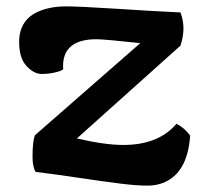

<svg xmlns="http://www.w3.org/2000/svg" viewBox="-20 -539 646 602"><path d="M177.7 -331.5Q177.7 -327.1 178.2 -323.2Q178.2 -318.4 156.2 -312.7Q134.3 -307.1 110.4 -307.1Q86.4 -307.1 63.2 -332Q40 -356.9 40 -407.2Q40 -480.5 107.9 -505.9Q142.1 -519 185.8 -519Q229.5 -519 345.2 -511.5Q460.9 -503.9 545.9 -500Q555.2 -475.1 555.2 -450Q555.2 -424.8 545.9 -396L221.2 -105Q308.6 -84.5 366.2 -84.5Q477.1 -84.5 533.2 -150.9Q558.6 -138.2 576.2 -113.8Q568.8 -6.3 504.4 28.3Q477.1 43 442.1 43Q407.2 43 356.7 36.6Q306.2 30.3 227.5 18.6Q148.9 6.8 91.8 0Q82 -16.1 82 -46.9Q82 -97.7 89.8 -115.2L419.9 -403.8Q306.2 -416 282.7 -416Q177.7 -416 177.7 -331.5Z"/></svg>

Font: Marko One
Style: Regular
Weight: 400
Designer: Zhenya Spizhovyi
Foundry: Cyreal
Version: Version 1.003